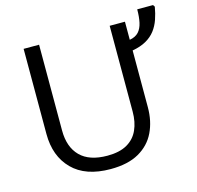

<svg xmlns="http://www.w3.org/2000/svg" viewBox="-110 -876 1030 1002"><g transform="rotate(-15 404.5 -375.0)"><path d="M637.7 -713.9V-616.2Q669.4 -621.6 686.3 -640.1Q703.1 -658.7 709.7 -689Q716.3 -719.2 716.3 -759.8H801.8L808.6 -749.5Q802.7 -713.9 791.7 -682.4Q780.8 -650.9 761.5 -625.7Q742.2 -600.6 711.9 -583.5Q681.6 -566.4 637.7 -558.6V-252Q637.7 -176.3 609.1 -117.2Q580.6 -58.1 521 -24.2Q461.4 9.8 367.7 9.8Q232.4 9.8 161.4 -62Q90.3 -133.8 90.3 -253.9V-713.9H173.8V-250.5Q173.8 -160.6 222.9 -111.3Q272 -62 369.6 -62Q435.1 -62 476.1 -85.7Q517.1 -109.4 536.1 -151.9Q555.2 -194.3 555.2 -250V-713.9Z"/></g></svg>

Font: Wonky
Style: Regular
Weight: 400
Designer: Monotype Design Team
Foundry: Monotype Imaging Inc.
Version: Version 3.000